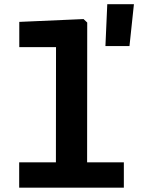

<svg xmlns="http://www.w3.org/2000/svg" viewBox="-20 -866 660 886"><path d="M68.5 0H551.5V-117H382L382.5 -762L365.5 -778L69 -765V-648.5H238.5L238 -117H68.5ZM466.5 -653.5H577.5L598 -846.5H475Z"/></svg>

Font: Monaspace Neon
Style: Bold
Weight: 700
Designer: Riley Cran & the Lettermatic Team
Foundry: Lettermatic
Version: Version 1.200 (Monaspace Neon)